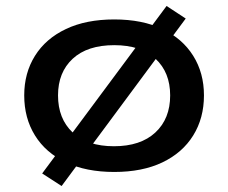

<svg xmlns="http://www.w3.org/2000/svg" viewBox="-20 -566 763 642"><path d="M362 9Q268 9 200.5 -23Q133 -55 97 -113Q61 -171 61 -247Q61 -322 97 -379.5Q133 -437 200.5 -469Q268 -501 362 -501Q456 -501 523 -469Q590 -437 626 -379.5Q662 -322 662 -247Q662 -171 626 -113Q590 -55 523 -23Q456 9 362 9ZM361 -77Q450 -77 499.5 -123Q549 -169 549 -247Q549 -324 500 -369.5Q451 -415 362 -415Q272 -415 223 -369.5Q174 -324 174 -247Q174 -169 223 -123Q272 -77 361 -77ZM186 56 121 14 537 -546 601 -504Z"/></svg>

Font: Nunito Sans 10pt Expanded SemiBold
Style: Regular
Weight: 600
Width: 7
Designer: Vernon Adams
Foundry: Vernon Adams
Version: Version 3.101;gftools[0.9.27]